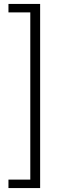

<svg xmlns="http://www.w3.org/2000/svg" viewBox="-20 -762 346 976"><path d="M23 194V151H134V-699H23V-742H184V194Z"/></svg>

Font: Montserrat Light
Style: Regular
Weight: 300
Designer: Julieta Ulanovsky
Foundry: Julieta Ulanovsky
Version: Version 9.000; ttfautohint (v1.8.4.7-5d5b)